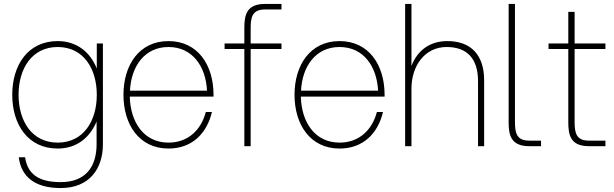

<svg xmlns="http://www.w3.org/2000/svg" viewBox="-20 -740 3109 972"><path d="M287 212C433 212 501 114 501 -10V-520H470V-393C437 -476 369 -532 272 -532C121 -532 42 -410 42 -260C42 -110 121 12 272 12C368 12 435 -43 469 -125V-10C469 105 413 182 287 182C173 182 119 139 107 56H75C87 152 153 212 287 212ZM74 -260C74 -392 141 -502 272 -502C403 -502 470 -392 470 -260C470 -128 403 -18 272 -18C141 -18 74 -128 74 -260Z M833 12C952 12 1027 -64 1053 -173H1022C998 -82 932 -18 833 -18C707 -18 640 -123 637 -251H1061V-260C1061 -410 982 -532 833 -532C684 -532 605 -410 605 -260C605 -110 684 12 833 12ZM638 -281C644 -403 711 -502 833 -502C955 -502 1022 -403 1028 -281Z M1217 -598V-520H1117V-492H1217V0H1249V-492H1405V-520H1249V-598C1249 -652 1257 -692 1321 -692H1405V-720H1321C1227 -720 1217 -662 1217 -598Z M1699 12C1818 12 1893 -64 1919 -173H1888C1864 -82 1798 -18 1699 -18C1573 -18 1506 -123 1503 -251H1927V-260C1927 -410 1848 -532 1699 -532C1550 -532 1471 -410 1471 -260C1471 -110 1550 12 1699 12ZM1504 -281C1510 -403 1577 -502 1699 -502C1821 -502 1888 -403 1894 -281Z M2031 0H2063V-291C2063 -406 2130 -502 2241 -502C2342 -502 2400 -446 2400 -329V0H2431V-333C2431 -462 2364 -532 2245 -532C2151 -532 2091 -480 2063 -406V-720H2031Z M2555 -720V-122C2555 -58 2565 0 2659 0H2719V-28H2659C2595 -28 2587 -68 2587 -122V-720Z M2857 -680V-520H2757V-492H2857V-122C2857 -58 2867 0 2961 0H3045V-28H2961C2897 -28 2889 -68 2889 -122V-492H3045V-520H2889V-680Z"/></svg>

Font: Aspekta 100
Style: Regular
Weight: 100
Designer: Ivo Dolenc
Version: Version 2.000